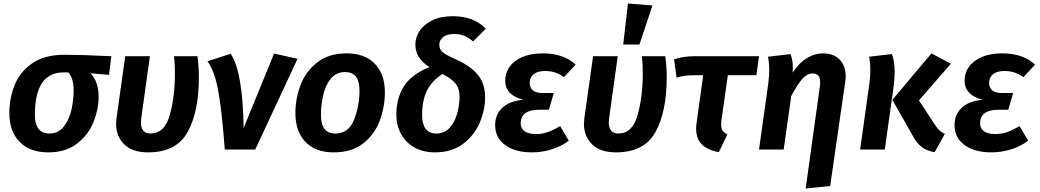

<svg xmlns="http://www.w3.org/2000/svg" viewBox="-20 -849 5904 1090"><path d="M33 -208Q33 -287 61.5 -362Q90 -437 160 -487.5Q230 -538 346 -538Q442 -538 612 -530L599 -424L494 -433Q540 -385 540 -298Q540 -230 511.5 -157.5Q483 -85 418.5 -34.5Q354 16 254 16Q150 16 91.5 -43.5Q33 -103 33 -208ZM398 -334Q398 -405 368 -438H341Q178 -438 178 -197Q178 -144 199 -117.5Q220 -91 260 -91Q312 -91 343 -131.5Q374 -172 386 -227.5Q398 -283 398 -334Z M1109 -411Q1109 -214 1045 -99Q981 16 821 16Q731 16 685 -30Q639 -76 639 -145Q639 -155 641 -175L691 -530H831L782 -178Q780 -162 780 -154Q780 -125 793 -108Q806 -91 834 -91Q914 -91 943.5 -195Q973 -299 973 -433Q973 -490 968 -530H1101Q1109 -471 1109 -411Z M1363 -122 1536 -545 1669 -515 1429 0H1256Q1241 -208 1220 -327Q1199 -446 1158 -501L1290 -544Q1359 -437 1363 -122Z M1657 -208Q1657 -288 1686 -365.5Q1715 -443 1780.5 -494.5Q1846 -546 1948 -546Q2051 -546 2108 -487Q2165 -428 2165 -325Q2165 -245 2137 -167Q2109 -89 2044 -36.5Q1979 16 1875 16Q1771 16 1714 -43.5Q1657 -103 1657 -208ZM2021 -332Q2021 -388 2000.5 -414Q1980 -440 1939 -440Q1887 -440 1856.5 -400.5Q1826 -361 1814 -305.5Q1802 -250 1802 -198Q1802 -143 1822.5 -117Q1843 -91 1884 -91Q1958 -91 1989 -167Q2020 -243 2021 -332Z M2738 -686 2666 -614Q2640 -636 2615 -646Q2590 -656 2560 -656Q2517 -656 2495.5 -638.5Q2474 -621 2474 -596Q2474 -570 2491.5 -554Q2509 -538 2564 -514Q2651 -475 2692.5 -424.5Q2734 -374 2734 -296Q2734 -226 2704 -154Q2674 -82 2610 -33Q2546 16 2449 16Q2382 16 2332.5 -12Q2283 -40 2256.5 -89Q2230 -138 2230 -199Q2230 -291 2273 -359Q2316 -427 2418 -468Q2374 -497 2356 -528Q2338 -559 2338 -597Q2338 -636 2361.5 -672.5Q2385 -709 2433 -733Q2481 -757 2551 -757Q2670 -757 2738 -686ZM2376 -197Q2376 -146 2396 -118.5Q2416 -91 2457 -91Q2504 -91 2533.5 -124.5Q2563 -158 2576 -206.5Q2589 -255 2589 -302Q2589 -346 2567 -374Q2545 -402 2491 -429Q2425 -384 2400.5 -327.5Q2376 -271 2376 -197Z M2791 -139Q2791 -198 2831 -236.5Q2871 -275 2950 -283Q2848 -309 2848 -392Q2848 -435 2873 -470Q2898 -505 2946 -525.5Q2994 -546 3062 -546Q3180 -546 3248 -482L3182 -411Q3156 -429 3131 -437.5Q3106 -446 3073 -446Q3032 -446 3009.5 -427.5Q2987 -409 2987 -379Q2987 -352 3005 -336.5Q3023 -321 3058 -321H3124L3096 -226H3041Q2936 -226 2936 -148Q2936 -120 2958 -104Q2980 -88 3024 -88Q3057 -88 3088 -98.5Q3119 -109 3160 -133L3209 -50Q3168 -19 3113.5 -1.5Q3059 16 2999 16Q2905 16 2848 -25.5Q2791 -67 2791 -139Z M3765 -411Q3765 -214 3701 -99Q3637 16 3477 16Q3387 16 3341 -30Q3295 -76 3295 -145Q3295 -155 3297 -175L3347 -530H3487L3438 -178Q3436 -162 3436 -154Q3436 -125 3449 -108Q3462 -91 3490 -91Q3570 -91 3599.5 -195Q3629 -299 3629 -433Q3629 -490 3624 -530H3757Q3765 -471 3765 -411ZM3684 -818 3610 -596H3518L3545 -829Z M4076 -168Q4074 -148 4074 -141Q4074 -120 4082 -107.5Q4090 -95 4109 -86L4061 15Q3996 3 3964 -29.5Q3932 -62 3932 -120Q3932 -136 3935 -154L3972 -422H3932Q3895 -422 3870 -419Q3845 -416 3821 -408L3807 -512Q3856 -530 3928 -530H4289L4274 -422H4112Z M4634 -356Q4636 -366 4636 -382Q4636 -409 4625 -420.5Q4614 -432 4593 -432Q4564 -432 4537 -403.5Q4510 -375 4472 -304L4429 0H4289L4342 -378Q4347 -421 4347 -450Q4347 -490 4340 -527L4468 -542Q4474 -525 4477.5 -508Q4481 -491 4481 -465Q4481 -447 4480 -437Q4518 -494 4562 -520Q4606 -546 4652 -546Q4712 -546 4746.5 -511Q4781 -476 4781 -415Q4781 -399 4778 -381L4693 207L4554 221Z M5162 -78 5046 -282 5268 -546 5378 -487 5197 -279 5286 -143Q5301 -121 5312 -110Q5323 -99 5344 -89L5286 15Q5242 8 5212 -15Q5182 -38 5162 -78ZM4916 -378Q4921 -421 4921 -450Q4921 -490 4914 -527L5044 -542Q5059 -499 5059 -443Q5059 -397 5051 -342L5003 0H4863Z M5399 -139Q5399 -198 5439 -236.5Q5479 -275 5558 -283Q5456 -309 5456 -392Q5456 -435 5481 -470Q5506 -505 5554 -525.5Q5602 -546 5670 -546Q5788 -546 5856 -482L5790 -411Q5764 -429 5739 -437.5Q5714 -446 5681 -446Q5640 -446 5617.5 -427.5Q5595 -409 5595 -379Q5595 -352 5613 -336.5Q5631 -321 5666 -321H5732L5704 -226H5649Q5544 -226 5544 -148Q5544 -120 5566 -104Q5588 -88 5632 -88Q5665 -88 5696 -98.5Q5727 -109 5768 -133L5817 -50Q5776 -19 5721.5 -1.5Q5667 16 5607 16Q5513 16 5456 -25.5Q5399 -67 5399 -139Z"/></svg>

Font: Fira Sans SemiBold
Style: Italic
Weight: 600
Italic angle: -8°
Designer: bBox Type GmbH & Carrois Corporate GbR & Edenspiekermann AG
Foundry: bBox Type GmbH & Carrois Corporate GbR & Edenspiekermann AG
Version: Version 4.301